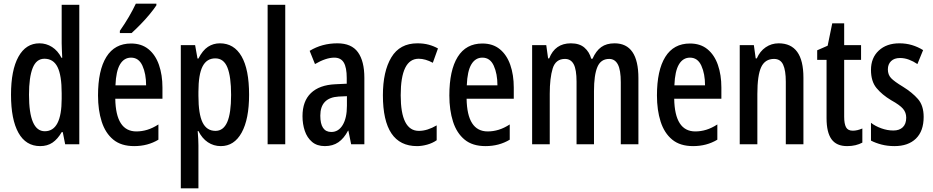

<svg xmlns="http://www.w3.org/2000/svg" viewBox="-20 -786 5082 1046"><path d="M199 10Q121 10 80.5 -62.5Q40 -135 40 -270Q40 -404 80.5 -477Q121 -550 195 -550Q232 -550 263.5 -530Q295 -510 315 -471H319Q318 -496 317 -515.5Q316 -535 316 -550V-760H412V0H335L322 -66H316Q294 -28 266 -9Q238 10 199 10ZM224 -71Q316 -71 316 -248V-278Q316 -375 293.5 -420.5Q271 -466 222 -466Q178 -466 158 -415.5Q138 -365 138 -270Q138 -71 224 -71Z M694 -549Q751 -549 789 -518Q827 -487 846 -432.5Q865 -378 865 -309V-248H608Q611 -70 723 -70Q753 -70 782.5 -79Q812 -88 843 -108V-25Q785 10 711 10Q640 10 597 -25.5Q554 -61 534 -123.5Q514 -186 514 -266Q514 -403 559.5 -476Q605 -549 694 -549ZM694 -472Q656 -472 634 -435.5Q612 -399 609 -321H776Q776 -384 756 -428Q736 -472 694 -472ZM832 -757Q819 -737 795.5 -708.5Q772 -680 745 -652.5Q718 -625 697 -606H633V-618Q661 -658 682.5 -695Q704 -732 720 -766H832Z M1178 -550Q1255 -550 1296 -479Q1337 -408 1337 -270Q1337 -137 1296.5 -63.5Q1256 10 1183 10Q1144 10 1112.5 -11Q1081 -32 1061 -72H1057Q1059 -48 1060 -28.5Q1061 -9 1061 6V240H965V-540H1043L1056 -467H1061Q1084 -512 1113 -531Q1142 -550 1178 -550ZM1153 -468Q1106 -468 1083.5 -424Q1061 -380 1061 -286V-264Q1061 -165 1083.5 -119Q1106 -73 1154 -73Q1197 -73 1218 -121Q1239 -169 1239 -269Q1239 -368 1219 -418Q1199 -468 1153 -468Z M1534 0H1438V-760H1534Z M1818 -550Q1895 -550 1930 -501.5Q1965 -453 1965 -362V0H1893L1878 -74H1876Q1854 -32 1823.5 -11Q1793 10 1750 10Q1707 10 1680 -13Q1653 -36 1640.5 -73Q1628 -110 1628 -153Q1628 -235 1674 -279Q1720 -323 1806 -327L1869 -330V-361Q1869 -418 1853 -445Q1837 -472 1801 -472Q1756 -472 1696 -437L1667 -509Q1734 -550 1818 -550ZM1825 -260Q1725 -254 1725 -156Q1725 -67 1785 -67Q1824 -67 1847 -105Q1870 -143 1870 -210V-262Z M2252 10Q2066 10 2066 -267Q2066 -397 2112 -473.5Q2158 -550 2254 -550Q2288 -550 2315.5 -542.5Q2343 -535 2366 -522L2338 -444Q2297 -466 2261 -466Q2163 -466 2163 -267Q2163 -73 2262 -73Q2308 -73 2359 -103V-22Q2336 -6 2307 2Q2278 10 2252 10Z M2608 -549Q2665 -549 2703 -518Q2741 -487 2760 -432.5Q2779 -378 2779 -309V-248H2522Q2525 -70 2637 -70Q2667 -70 2696.5 -79Q2726 -88 2757 -108V-25Q2699 10 2625 10Q2554 10 2511 -25.5Q2468 -61 2448 -123.5Q2428 -186 2428 -266Q2428 -403 2473.5 -476Q2519 -549 2608 -549ZM2608 -472Q2570 -472 2548 -435.5Q2526 -399 2523 -321H2690Q2690 -384 2670 -428Q2650 -472 2608 -472Z M3328 -550Q3458 -550 3458 -360V0H3362V-338Q3362 -405 3346 -435Q3330 -465 3299 -465Q3253 -465 3234.5 -421Q3216 -377 3216 -290V0H3121V-341Q3121 -407 3105.5 -436Q3090 -465 3058 -465Q3007 -465 2991 -413Q2975 -361 2975 -275V0H2879V-540H2956L2966 -468H2972Q3004 -550 3090 -550Q3137 -550 3164 -526.5Q3191 -503 3201 -466H3208Q3227 -509 3255.5 -529.5Q3284 -550 3328 -550Z M3739 -549Q3796 -549 3834 -518Q3872 -487 3891 -432.5Q3910 -378 3910 -309V-248H3653Q3656 -70 3768 -70Q3798 -70 3827.5 -79Q3857 -88 3888 -108V-25Q3830 10 3756 10Q3685 10 3642 -25.5Q3599 -61 3579 -123.5Q3559 -186 3559 -266Q3559 -403 3604.5 -476Q3650 -549 3739 -549ZM3739 -472Q3701 -472 3679 -435.5Q3657 -399 3654 -321H3821Q3821 -384 3801 -428Q3781 -472 3739 -472Z M4222 -550Q4357 -550 4357 -363V0H4261V-341Q4261 -402 4246.5 -433.5Q4232 -465 4197 -465Q4148 -465 4127 -420.5Q4106 -376 4106 -274V0H4010V-540H4087L4097 -468H4103Q4120 -507 4151.5 -528.5Q4183 -550 4222 -550Z M4626 -74Q4650 -74 4678 -86V-9Q4661 0 4640.5 5Q4620 10 4595 10Q4537 10 4510 -27.5Q4483 -65 4483 -142V-460H4432V-512L4489 -537L4514 -659H4579V-540H4671V-460H4579V-150Q4579 -112 4589 -93Q4599 -74 4626 -74Z M5012 -149Q5012 -72 4970 -31Q4928 10 4853 10Q4815 10 4782.5 1.5Q4750 -7 4725 -20V-117Q4748 -99 4781 -87Q4814 -75 4847 -75Q4880 -75 4898.5 -93Q4917 -111 4917 -145Q4917 -173 4899.5 -193.5Q4882 -214 4835 -240Q4785 -270 4755 -306.5Q4725 -343 4725 -405Q4725 -471 4767.5 -510.5Q4810 -550 4880 -550Q4916 -550 4948 -540.5Q4980 -531 5009 -513L4978 -437Q4956 -452 4932 -461Q4908 -470 4883 -470Q4852 -470 4834.5 -453Q4817 -436 4817 -408Q4817 -379 4834.5 -360.5Q4852 -342 4900 -313Q4950 -282 4981 -246.5Q5012 -211 5012 -149Z"/></svg>

Font: Noto Sans Thai ExtCond Med
Style: Regular
Weight: 500
Width: 2
Designer: Monotype Design Team
Foundry: Monotype Imaging Inc.
Version: Version 2.002; ttfautohint (v1.8.4.7-5d5b)